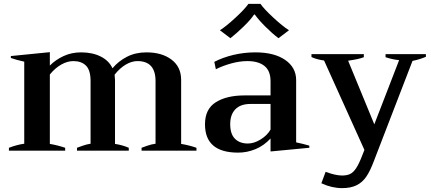

<svg xmlns="http://www.w3.org/2000/svg" viewBox="-20 -777 2222 990"><path d="M993 -15V0H710V-15Q715 -17 737.5 -25Q760 -33 782 -36V-359Q782 -462 689 -462Q659 -462 628.5 -444Q598 -426 571 -392Q573 -374 573 -365V-35Q612 -29 644 -15V0H377V-15Q382 -17 404.5 -25Q427 -33 447 -36V-359Q447 -415 423.5 -438.5Q400 -462 358 -462Q328 -462 296.5 -444.5Q265 -427 237 -393V-35Q278 -28 316 -15V0H26V-15Q68 -31 105 -36V-459Q64 -468 36 -478V-488L237 -508V-439Q267 -469 308 -488Q349 -507 398 -507Q457 -507 499.5 -485.5Q542 -464 560 -425Q591 -462 635 -484.5Q679 -507 735 -507Q815 -507 864.5 -469.5Q914 -432 914 -365V-35Q956 -28 993 -15Z M1114 -621Q1147 -642 1194.5 -686Q1242 -730 1261 -757H1323Q1342 -730 1389.5 -686Q1437 -642 1470 -621L1416 -580Q1384 -604 1348 -640Q1312 -676 1294 -702H1290Q1273 -676 1236.5 -640.5Q1200 -605 1168 -580ZM1037 -136Q1037 -215 1093 -250Q1149 -285 1241 -285H1375V-358Q1375 -412 1343.5 -437Q1312 -462 1256 -462Q1216 -462 1172.5 -450Q1129 -438 1093 -420L1085 -458Q1129 -481 1184 -494Q1239 -507 1297 -507Q1394 -507 1450.5 -468Q1507 -429 1507 -364V-43Q1545 -35 1575 -26V-15L1375 4V-63Q1341 -26 1297.5 -8Q1254 10 1208 10Q1037 10 1037 -136ZM1375 -109V-241H1272Q1220 -241 1193.5 -213.5Q1167 -186 1167 -137Q1167 -86 1191.5 -61.5Q1216 -37 1258 -37Q1290 -37 1324 -58Q1358 -79 1375 -109Z M2176 -498V-484Q2142 -470 2107 -463L1908 53Q1889 104 1869 133.5Q1849 163 1819 178Q1789 193 1744 193Q1691 193 1637 168L1659 109Q1710 128 1744 128Q1769 128 1785.5 120Q1802 112 1816.5 90Q1831 68 1848 24L1859 -4L1651 -465Q1610 -471 1586 -483V-498H1856V-482Q1831 -472 1775 -464L1910 -136L2038 -467Q2004 -470 1968 -482V-498Z"/></svg>

Font: Trirong SemiBold
Style: Regular
Weight: 600
Designer: Katatrad Team
Foundry: CadsonDemak
Version: Version 1.001